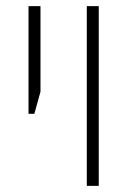

<svg xmlns="http://www.w3.org/2000/svg" viewBox="-20 -606 425 626"><path d="M263 0V-586H302V0ZM73 -235V-586H112V-307L92 -235Z"/></svg>

Font: Noto Sans Hebrew SemiCondensed ExtraLight
Style: Regular
Weight: 200
Width: 4
Designer: Monotype Design Team
Foundry: Monotype Imaging Inc.
Version: Version 2.004; ttfautohint (v1.8.4.7-5d5b)